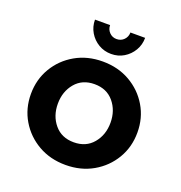

<svg xmlns="http://www.w3.org/2000/svg" viewBox="-129 -810 877 932"><g transform="rotate(20 310.0 -344.0)"><path d="M310 12Q231 12 169 -23.5Q107 -59 71 -119.5Q35 -180 35 -255Q35 -330 71 -390.5Q107 -451 169 -486.5Q231 -522 310 -522Q389 -522 451 -486.5Q513 -451 549 -390.5Q585 -330 585 -255Q585 -180 549 -119.5Q513 -59 451 -23.5Q389 12 310 12ZM310 -105Q373 -105 409.5 -148.5Q446 -192 446 -255Q446 -318 409.5 -361.5Q373 -405 310 -405Q247 -405 210.5 -361.5Q174 -318 174 -255Q174 -192 210.5 -148.5Q247 -105 310 -105ZM334 -570Q298 -570 268.5 -587.5Q239 -605 221.5 -634.5Q204 -664 204 -700H282Q282 -678 297 -662.5Q312 -647 334 -647Q357 -647 372 -662.5Q387 -678 387 -700H463Q463 -664 445.5 -634.5Q428 -605 399 -587.5Q370 -570 334 -570Z"/></g></svg>

Font: MuseoModerno SemiBold
Style: Regular
Weight: 600
Designer: Pablo Cosgaya, Héctor Gatti, Marcela Romero, and the Authors of The MuseoModerno Project.
Foundry: Omnibus-Type Team
Version: Version 1.001